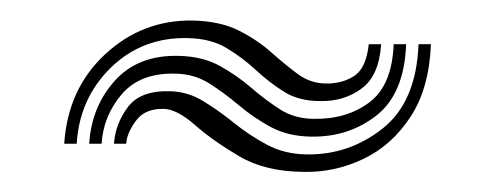

<svg xmlns="http://www.w3.org/2000/svg" viewBox="-20 -441 488 189"><path d="M43.2 -299.5Q46.8 -353.5 83.4 -387.5Q120 -421.5 169.5 -420.8Q196.5 -420.2 214.9 -411Q233.2 -401.8 246.9 -389.6Q260.5 -377.5 273 -368.2Q285.5 -359 300.5 -358.8Q316.5 -358.5 328.5 -366.1Q340.5 -373.8 343 -397.5H355.2Q353.2 -366.5 335.9 -353.8Q318.5 -341 295.2 -341.5Q274 -341.5 259.4 -350.8Q244.8 -360 231.8 -372.1Q218.8 -384.2 203.2 -393.6Q187.8 -403 164.8 -403.5Q120 -404.5 89.1 -374.4Q58.2 -344.2 55.5 -299.5ZM67.8 -299.5Q70 -335.8 92.9 -361.4Q115.8 -387 155.8 -386Q179.5 -385.5 196.4 -376.1Q213.2 -366.8 227.1 -354.8Q241 -342.8 255.4 -333.5Q269.8 -324.2 288.8 -324Q321.5 -323.5 343.8 -340.4Q366 -357.2 367.5 -397.5H379.8Q378 -349 350.8 -327.5Q323.5 -306 286.5 -306.5Q263.5 -306.8 246.5 -316Q229.5 -325.2 215.1 -337.4Q200.8 -349.5 186 -358.9Q171.2 -368.2 152.8 -368.5Q118.2 -369.5 100 -348.4Q81.8 -327.2 80 -299.5ZM92.2 -299.5Q93.5 -319 105.8 -335.5Q118 -352 147.2 -351.2Q165 -350.8 180.2 -341.4Q195.5 -332 210.5 -319.9Q225.5 -307.8 242.9 -298.5Q260.2 -289.2 282.5 -289Q323.8 -288.5 356.8 -314.6Q389.8 -340.8 392 -397.5H404.2Q402.5 -354 384.1 -326Q365.8 -298 337.8 -284.6Q309.8 -271.2 279.2 -271.8Q241.2 -272 215.4 -287.2Q189.5 -302.5 172 -317.9Q154.5 -333.2 141.8 -333.8Q123.2 -334.5 114.1 -322.5Q105 -310.5 104.2 -299.5Z"/></svg>

Font: Big Shoulders Inline Display ExtraBold
Style: Regular
Weight: 800
Designer: Patric King
Foundry: XO Type Co
Version: Version 1.000